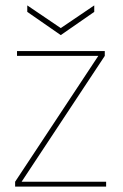

<svg xmlns="http://www.w3.org/2000/svg" viewBox="-20 -691 454 711"><path d="M36 0V-18L344 -484H43V-502H368V-484L60 -18H373V0ZM205 -561 81 -647V-671L205 -587L329 -671V-647Z"/></svg>

Font: DM Sans 16pt Thin
Style: Regular
Weight: 250
Version: Version 4.004;gftools[0.9.30]